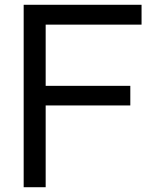

<svg xmlns="http://www.w3.org/2000/svg" viewBox="-20 -783 641 803"><path d="M171 0H79V-763H572V-680H171V-424H525V-342H171Z"/></svg>

Font: Open Sauce Sans
Style: Regular
Weight: 400
Designer: Alfredo Marco Pradil
Foundry: Creative Sauce Fz LLC
Version: Version 1.477